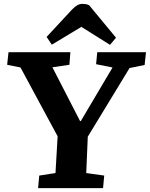

<svg xmlns="http://www.w3.org/2000/svg" viewBox="-20 -973 775 993"><path d="M394 -347H398L562 -624L477 -641L483 -703H735L728 -637L650 -621L434 -266L426 -78L519 -65L513 0H177L183 -65L267 -78L278 -268L86 -624L17 -638L24 -703H344L339 -638L251 -625ZM580 -778 549 -741 401 -834 248 -742 221 -782 351 -922Q366 -938 379 -945.5Q392 -953 406 -953Q415 -953 424 -951.5Q433 -950 441 -946Z"/></svg>

Font: Literata 18pt
Style: Bold Italic
Weight: 700
Italic angle: -2°
Designer: Latin by Veronika Burian and Jose Scaglione. Greek by Irene Vlachou. Cyrillic by Vera Evstafieva
Foundry: TypeTogether
Version: Version 3.103;gftools[0.9.29]